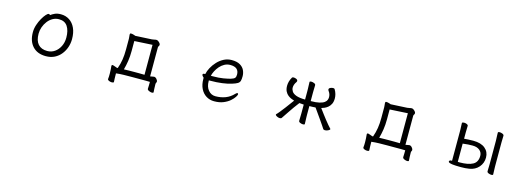

<svg xmlns="http://www.w3.org/2000/svg" viewBox="0 -1277 5999 2179"><g transform="rotate(15 3000.0 -187.5)"><path d="M413 -445Q433 -460 461 -473Q489 -486 531 -486Q588 -486 632 -457Q676 -428 700.5 -374.5Q725 -321 725 -245Q725 -197 709.5 -150.5Q694 -104 663.5 -65.5Q633 -27 588.5 -4.5Q544 18 486 18Q386 18 330.5 -42.5Q275 -103 275 -207Q275 -251 289.5 -294.5Q304 -338 324.5 -374Q345 -410 365 -432Q385 -454 396 -454Q406 -454 413 -445ZM486 -43Q535 -43 573.5 -69.5Q612 -96 635 -142Q658 -188 658 -245Q658 -328 625.5 -377Q593 -426 525 -426Q485 -426 451.5 -407Q418 -388 393.5 -356Q369 -324 355.5 -285.5Q342 -247 342 -208Q342 -126 379.5 -84.5Q417 -43 486 -43Z M1775 96Q1775 106 1757 106Q1741 106 1721.5 97Q1702 88 1702 75V74Q1703 57 1703.5 36Q1704 15 1704 -6Q1686 -7 1660.5 -7Q1635 -7 1606 -7H1493Q1441 -7 1396 -6Q1351 -5 1307 0Q1307 35 1308 59Q1309 83 1310 100Q1310 106 1303.5 108.5Q1297 111 1287 111Q1271 111 1254 104Q1237 97 1237 86V85Q1239 68 1239.5 54.5Q1240 41 1240 22Q1240 -2 1238.5 -24Q1237 -46 1235 -66V-68Q1235 -81 1247 -81Q1249 -81 1250.5 -80.5Q1252 -80 1253 -80Q1264 -77 1276 -72.5Q1288 -68 1302 -63L1311 -64Q1330 -117 1338.5 -170.5Q1347 -224 1347 -291V-386Q1347 -402 1347 -416.5Q1347 -431 1345 -443Q1344 -452 1343.5 -457.5Q1343 -463 1343 -467Q1343 -474 1345.5 -477.5Q1348 -481 1356 -481Q1370 -481 1389 -475Q1408 -469 1409 -468L1601 -478Q1617 -479 1629 -482.5Q1641 -486 1654 -486Q1664 -486 1675 -478Q1686 -470 1694 -460Q1702 -450 1702 -442Q1702 -430 1696 -423.5Q1690 -417 1690 -406V-67Q1704 -68 1715.5 -71.5Q1727 -75 1735 -75Q1752 -75 1766 -58.5Q1780 -42 1780 -30Q1780 -23 1775.5 -15.5Q1771 -8 1771 2Q1771 34 1772.5 56.5Q1774 79 1775 95ZM1624 -420 1413 -408V-292Q1413 -227 1404.5 -172Q1396 -117 1382 -67Q1409 -68 1436.5 -68.5Q1464 -69 1492 -69Q1527 -69 1560 -69Q1593 -69 1624 -68Z M2346 -196V-186Q2346 -121 2379.5 -81Q2413 -41 2463 -41Q2527 -41 2580.5 -61.5Q2634 -82 2674 -125Q2681 -133 2687 -136.5Q2693 -140 2697 -140Q2707 -140 2707 -128Q2707 -119 2692.5 -96Q2678 -73 2648 -46.5Q2618 -20 2572 -1Q2526 18 2463 18Q2412 18 2370.5 -7.5Q2329 -33 2305 -81Q2281 -129 2281 -195V-209Q2272 -216 2265.5 -225Q2259 -234 2259 -241Q2259 -254 2278 -254Q2279 -254 2283 -254.5Q2287 -255 2288 -255Q2295 -291 2316.5 -331Q2338 -371 2371 -406.5Q2404 -442 2446.5 -464Q2489 -486 2538 -486Q2600 -486 2636.5 -464.5Q2673 -443 2688.5 -409.5Q2704 -376 2704 -340Q2704 -306 2698.5 -286Q2693 -266 2673 -253.5Q2653 -241 2608 -227Q2563 -213 2500.5 -204.5Q2438 -196 2359 -196ZM2374 -252Q2448 -252 2498 -260.5Q2548 -269 2581 -278Q2617 -289 2627.5 -302Q2638 -315 2638 -341Q2638 -428 2537 -428Q2500 -428 2469 -411Q2438 -394 2414.5 -367Q2391 -340 2375.5 -309.5Q2360 -279 2354 -252Z M3457 -209Q3443 -210 3431 -211Q3419 -212 3405 -213Q3381 -183 3355.5 -146.5Q3330 -110 3307.5 -76.5Q3285 -43 3270.5 -21.5Q3256 0 3256 0Q3250 10 3234 10Q3217 10 3199 0.5Q3181 -9 3181 -18Q3181 -21 3183 -23Q3196 -35 3219 -63.5Q3242 -92 3267 -125Q3292 -158 3312 -186Q3332 -214 3340 -224Q3327 -228 3306.5 -236Q3286 -244 3266 -259.5Q3246 -275 3232.5 -301.5Q3219 -328 3219 -368Q3219 -391 3226 -417Q3233 -443 3249 -470Q3253 -477 3268 -477Q3283 -477 3299.5 -469.5Q3316 -462 3316 -448Q3316 -442 3311 -434Q3298 -416 3292 -398.5Q3286 -381 3286 -364Q3286 -341 3300 -319Q3314 -297 3351 -283Q3388 -269 3457 -268V-366Q3457 -376 3456.5 -397Q3456 -418 3455 -440Q3454 -462 3454 -473Q3454 -483 3473 -483Q3489 -483 3507 -475.5Q3525 -468 3525 -455Q3525 -447 3524.5 -430.5Q3524 -414 3523.5 -396Q3523 -378 3523 -366V-268Q3587 -268 3625 -277.5Q3663 -287 3682 -301.5Q3701 -316 3707 -332.5Q3713 -349 3713 -364Q3713 -381 3707.5 -398.5Q3702 -416 3688 -434Q3683 -442 3683 -448Q3683 -462 3699.5 -469.5Q3716 -477 3731 -477Q3746 -477 3750 -470Q3766 -443 3773 -417Q3780 -391 3780 -368Q3780 -328 3766.5 -301.5Q3753 -275 3733 -259Q3713 -243 3693 -235Q3673 -227 3659 -223Q3662 -219 3675 -201.5Q3688 -184 3707 -158.5Q3726 -133 3747 -106.5Q3768 -80 3787 -57.5Q3806 -35 3818 -23Q3821 -22 3821 -18Q3821 -9 3801.5 0.5Q3782 10 3764 10Q3748 10 3742 0Q3736 -10 3718 -36.5Q3700 -63 3677 -96Q3654 -129 3631.5 -160.5Q3609 -192 3595 -212Q3576 -211 3559.5 -210Q3543 -209 3523 -209V-106Q3523 -100 3523.5 -79Q3524 -58 3525 -35Q3526 -12 3526 0Q3526 10 3507 10Q3491 10 3473 2.5Q3455 -5 3455 -18Q3455 -26 3455.5 -44.5Q3456 -63 3456.5 -81Q3457 -99 3457 -106Z M4775 96Q4775 106 4757 106Q4741 106 4721.5 97Q4702 88 4702 75V74Q4703 57 4703.5 36Q4704 15 4704 -6Q4686 -7 4660.5 -7Q4635 -7 4606 -7H4493Q4441 -7 4396 -6Q4351 -5 4307 0Q4307 35 4308 59Q4309 83 4310 100Q4310 106 4303.5 108.5Q4297 111 4287 111Q4271 111 4254 104Q4237 97 4237 86V85Q4239 68 4239.5 54.5Q4240 41 4240 22Q4240 -2 4238.5 -24Q4237 -46 4235 -66V-68Q4235 -81 4247 -81Q4249 -81 4250.5 -80.5Q4252 -80 4253 -80Q4264 -77 4276 -72.5Q4288 -68 4302 -63L4311 -64Q4330 -117 4338.5 -170.5Q4347 -224 4347 -291V-386Q4347 -402 4347 -416.5Q4347 -431 4345 -443Q4344 -452 4343.5 -457.5Q4343 -463 4343 -467Q4343 -474 4345.5 -477.5Q4348 -481 4356 -481Q4370 -481 4389 -475Q4408 -469 4409 -468L4601 -478Q4617 -479 4629 -482.5Q4641 -486 4654 -486Q4664 -486 4675 -478Q4686 -470 4694 -460Q4702 -450 4702 -442Q4702 -430 4696 -423.5Q4690 -417 4690 -406V-67Q4704 -68 4715.5 -71.5Q4727 -75 4735 -75Q4752 -75 4766 -58.5Q4780 -42 4780 -30Q4780 -23 4775.5 -15.5Q4771 -8 4771 2Q4771 34 4772.5 56.5Q4774 79 4775 95ZM4624 -420 4413 -408V-292Q4413 -227 4404.5 -172Q4396 -117 4382 -67Q4409 -68 4436.5 -68.5Q4464 -69 4492 -69Q4527 -69 4560 -69Q4593 -69 4624 -68Z M5670 -375Q5670 -385 5669 -403.5Q5668 -422 5667.5 -441.5Q5667 -461 5667 -472Q5667 -482 5686 -482Q5702 -482 5720 -474.5Q5738 -467 5738 -454Q5738 -442 5737 -417.5Q5736 -393 5736 -375V-101Q5736 -95 5736.5 -75Q5737 -55 5738 -33.5Q5739 -12 5739 0Q5739 10 5720 10Q5704 10 5686 2.5Q5668 -5 5668 -18Q5668 -26 5668.5 -43Q5669 -60 5669.5 -77Q5670 -94 5670 -101ZM5248 -374Q5248 -384 5247.5 -402.5Q5247 -421 5246 -440.5Q5245 -460 5245 -471Q5245 -477 5252 -479.5Q5259 -482 5269 -482Q5285 -482 5301 -475.5Q5317 -469 5317 -457Q5317 -445 5316 -420.5Q5315 -396 5315 -378V-306Q5344 -308 5366.5 -309.5Q5389 -311 5423 -311Q5513 -311 5562 -270.5Q5611 -230 5611 -163Q5611 -98 5570 -50.5Q5529 -3 5460 8Q5437 12 5411.5 13.5Q5386 15 5362 15Q5350 15 5339 14.5Q5328 14 5318 14Q5317 14 5301 13.5Q5285 13 5265 10.5Q5245 8 5230 3Q5215 -2 5215 -12Q5215 -19 5221.5 -24Q5228 -29 5239 -29Q5240 -29 5242.5 -28.5Q5245 -28 5246 -28Q5248 -28 5248 -29ZM5314 -34Q5319 -34 5324.5 -33.5Q5330 -33 5335 -33Q5435 -33 5489 -62Q5543 -91 5543 -165Q5543 -205 5512.5 -230.5Q5482 -256 5429 -256Q5406 -256 5376 -254.5Q5346 -253 5314 -248Z"/></g></svg>

Font: Moon Stars Kai T
Style: Regular
Weight: 400
Designer: GuiWonder
Version: Version 1.101